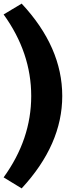

<svg xmlns="http://www.w3.org/2000/svg" viewBox="-22 -824 384 1064"><path d="M323 -292Q323 -23 98 220L-2 159Q151 -52 151 -292Q151 -532 -2 -744L98 -804Q323 -563 323 -292Z"/></svg>

Font: Repo
Style: ExtraBold
Weight: 800
Designer: Stefan Peev
Foundry: Context Ltd
Version: Version 001.000